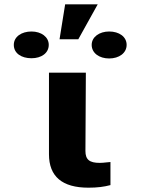

<svg xmlns="http://www.w3.org/2000/svg" viewBox="-20 -865 656 890"><path d="M390 5C431 5 462 1 492 -7V-114L471 -112C463 -111 452 -110 442 -110C395 -110 376 -125 376 -165L378 -528H207V-150C207 -47 268 5 390 5ZM282 -845 256 -683H343L433 -845ZM126 -595C172 -595 206 -619 206 -657C206 -694 171 -719 126 -719C80 -719 44 -695 44 -657C44 -618 79 -595 126 -595ZM486 -594C532 -594 567 -619 567 -657C567 -695 532 -719 486 -719C441 -719 405 -694 405 -657C405 -619 440 -594 486 -594Z"/></svg>

Font: Asimov
Style: XWid
Weight: 500
Designer: Google
Version: Version 2.000980; 2014